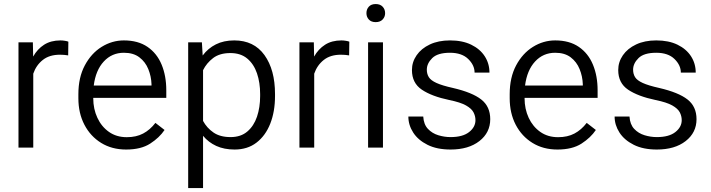

<svg xmlns="http://www.w3.org/2000/svg" viewBox="-20 -741 3570 964"><path d="M323.2 -531.7 322.3 -462.9Q302.2 -466.3 280.8 -466.3Q228 -466.3 194.8 -439.9Q161.6 -413.6 147 -371.1V0H72.8V-528.3H145L146.5 -457Q167.5 -494.6 201.4 -516.4Q235.4 -538.1 283.7 -538.1Q293.9 -538.1 306.2 -536.1Q318.4 -534.2 323.2 -531.7Z M613.3 9.8Q542 9.8 488 -23.4Q434.1 -56.6 403.8 -114.7Q373.5 -172.9 373.5 -247.6V-268.1Q373.5 -352.1 405.8 -412.6Q438 -473.1 490.2 -505.6Q542.5 -538.1 602.1 -538.1Q673.3 -538.1 720.7 -505.6Q768.1 -473.1 791.5 -416.5Q814.9 -359.9 814.9 -287.6V-249.5H448.2V-247.6Q448.2 -193.8 469 -149.4Q489.7 -105 527.3 -78.6Q564.9 -52.2 616.7 -52.2Q664.1 -52.2 698.7 -70.6Q733.4 -88.9 760.3 -124L806.2 -88.4Q780.3 -49.8 734.1 -20Q688 9.8 613.3 9.8ZM602.1 -476.1Q541.5 -476.1 501 -432.1Q460.4 -388.2 450.7 -311.5H740.7V-318.4Q739.3 -357.9 724.6 -394Q710 -430.2 679.9 -453.1Q649.9 -476.1 602.1 -476.1Z M1360.8 -269V-258.8Q1360.8 -180.7 1336.9 -120.1Q1313 -59.6 1267.8 -24.9Q1222.7 9.8 1157.7 9.8Q1105.5 9.8 1065.9 -8.3Q1026.4 -26.4 999.5 -59.1V203.1H924.8V-528.3H993.7L997.6 -462.4Q1024.4 -498.5 1064 -518.3Q1103.5 -538.1 1156.2 -538.1Q1254.9 -538.1 1307.9 -464.4Q1360.8 -390.6 1360.8 -269ZM1286.1 -258.8V-269Q1286.1 -326.2 1270.3 -372.8Q1254.4 -419.4 1221.4 -447Q1188.5 -474.6 1136.7 -474.6Q1083 -474.6 1050 -449.5Q1017.1 -424.3 999.5 -388.7V-133.8Q1018.6 -98.6 1051.8 -75.7Q1085 -52.7 1137.7 -52.7Q1189 -52.7 1221.7 -80.6Q1254.4 -108.4 1270.3 -155Q1286.1 -201.7 1286.1 -258.8Z M1733.9 -531.7 1732.9 -462.9Q1712.9 -466.3 1691.4 -466.3Q1638.7 -466.3 1605.5 -439.9Q1572.3 -413.6 1557.6 -371.1V0H1483.4V-528.3H1555.7L1557.1 -457Q1578.1 -494.6 1612.1 -516.4Q1646 -538.1 1694.3 -538.1Q1704.6 -538.1 1716.8 -536.1Q1729 -534.2 1733.9 -531.7Z M1819.8 -674.8Q1819.8 -694.3 1831.8 -707.5Q1843.8 -720.7 1866.2 -720.7Q1888.7 -720.7 1901.1 -707.5Q1913.6 -694.3 1913.6 -674.8Q1913.6 -656.2 1901.1 -643.1Q1888.7 -629.9 1866.2 -629.9Q1843.8 -629.9 1831.8 -643.1Q1819.8 -656.2 1819.8 -674.8ZM1902.8 -528.3V0H1828.1V-528.3Z M2367.2 -137.7Q2367.2 -158.2 2357.4 -177Q2347.7 -195.8 2319.6 -211.7Q2291.5 -227.5 2235.8 -238.8Q2147.5 -257.3 2097.9 -290.8Q2048.3 -324.2 2048.3 -389.2Q2048.3 -429.7 2071.8 -463.6Q2095.2 -497.6 2138.2 -517.8Q2181.2 -538.1 2239.3 -538.1Q2301.8 -538.1 2345.9 -516.6Q2390.1 -495.1 2413.8 -458.5Q2437.5 -421.9 2437.5 -376.5H2362.8Q2362.8 -413.6 2330.8 -444.8Q2298.8 -476.1 2239.3 -476.1Q2177.2 -476.1 2150.1 -449.2Q2123 -422.4 2123 -391.1Q2123 -369.6 2133.1 -353.5Q2143.1 -337.4 2171.4 -324.5Q2199.7 -311.5 2254.4 -299.3Q2351.1 -276.9 2396.2 -241.5Q2441.4 -206.1 2441.4 -142.6Q2441.4 -75.2 2387 -32.7Q2332.5 9.8 2242.2 9.8Q2173.8 9.8 2126.5 -13.9Q2079.1 -37.6 2054.7 -75.4Q2030.3 -113.3 2030.3 -155.8H2105Q2107.4 -116.2 2128.7 -93.8Q2149.9 -71.3 2180.7 -62Q2211.4 -52.7 2242.2 -52.7Q2303.2 -52.7 2335.2 -77.9Q2367.2 -103 2367.2 -137.7Z M2778.8 9.8Q2707.5 9.8 2653.6 -23.4Q2599.6 -56.6 2569.3 -114.7Q2539.1 -172.9 2539.1 -247.6V-268.1Q2539.1 -352.1 2571.3 -412.6Q2603.5 -473.1 2655.8 -505.6Q2708 -538.1 2767.6 -538.1Q2838.9 -538.1 2886.2 -505.6Q2933.6 -473.1 2957 -416.5Q2980.5 -359.9 2980.5 -287.6V-249.5H2613.8V-247.6Q2613.8 -193.8 2634.5 -149.4Q2655.3 -105 2692.9 -78.6Q2730.5 -52.2 2782.2 -52.2Q2829.6 -52.2 2864.3 -70.6Q2898.9 -88.9 2925.8 -124L2971.7 -88.4Q2945.8 -49.8 2899.7 -20Q2853.5 9.8 2778.8 9.8ZM2767.6 -476.1Q2707 -476.1 2666.5 -432.1Q2626 -388.2 2616.2 -311.5H2906.2V-318.4Q2904.8 -357.9 2890.1 -394Q2875.5 -430.2 2845.5 -453.1Q2815.4 -476.1 2767.6 -476.1Z M3402.8 -137.7Q3402.8 -158.2 3393.1 -177Q3383.3 -195.8 3355.2 -211.7Q3327.1 -227.5 3271.5 -238.8Q3183.1 -257.3 3133.5 -290.8Q3084 -324.2 3084 -389.2Q3084 -429.7 3107.4 -463.6Q3130.9 -497.6 3173.8 -517.8Q3216.8 -538.1 3274.9 -538.1Q3337.4 -538.1 3381.6 -516.6Q3425.8 -495.1 3449.5 -458.5Q3473.1 -421.9 3473.1 -376.5H3398.4Q3398.4 -413.6 3366.5 -444.8Q3334.5 -476.1 3274.9 -476.1Q3212.9 -476.1 3185.8 -449.2Q3158.7 -422.4 3158.7 -391.1Q3158.7 -369.6 3168.7 -353.5Q3178.7 -337.4 3207 -324.5Q3235.4 -311.5 3290 -299.3Q3386.7 -276.9 3431.9 -241.5Q3477.1 -206.1 3477.1 -142.6Q3477.1 -75.2 3422.6 -32.7Q3368.2 9.8 3277.8 9.8Q3209.5 9.8 3162.1 -13.9Q3114.7 -37.6 3090.3 -75.4Q3065.9 -113.3 3065.9 -155.8H3140.6Q3143.1 -116.2 3164.3 -93.8Q3185.5 -71.3 3216.3 -62Q3247.1 -52.7 3277.8 -52.7Q3338.9 -52.7 3370.8 -77.9Q3402.8 -103 3402.8 -137.7Z"/></svg>

Font: Vazirmatn FD Light
Style: Regular
Weight: 300
Designer: Saber Rastikerdar
Foundry: Saber Rastikerdar
Version: Version 33.003